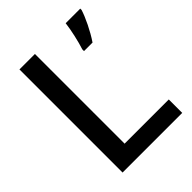

<svg xmlns="http://www.w3.org/2000/svg" viewBox="-202 -827 940 940"><g transform="rotate(-45 268.0 -357.0)"><path d="M95 0H508V-93H202V-714H95ZM516 -705V-714H415C410 -671 395 -605 382 -566V-554H441C473 -601 504 -666 516 -705Z"/></g></svg>

Font: Noto Sans Medefaidrin Medium
Style: Regular
Weight: 500
Designer: Dalton Maag Ltd
Foundry: Dalton Maag Ltd
Version: Version 1.002